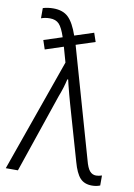

<svg xmlns="http://www.w3.org/2000/svg" viewBox="-87 -822 620 888"><g transform="rotate(10 223.0 -378.0)"><path d="M189 -529 169 -600 84 -572 70 -614 156 -642Q142 -685 126.5 -701.5Q111 -718 83 -718Q61 -718 42 -711V-759Q65 -766 91 -766Q136 -766 161.5 -741.5Q187 -717 207 -659L296 -688L310 -647L221 -618L368 -102Q377 -67 389 -53Q401 -39 419 -39Q431 -39 446 -44V3Q429 10 408 10Q372 10 352 -12Q332 -34 318 -85L243 -346Q234 -381 232 -386Q217 -443 215 -454H211Q202 -413 185 -370L59 0H2Z"/></g></svg>

Font: Noto Sans UI NarrowLight
Style: Regular
Weight: 300
Width: 4
Designer: Monotype Design Team
Foundry: Monotype Imaging Inc.
Version: Version 1.001